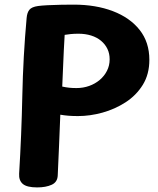

<svg xmlns="http://www.w3.org/2000/svg" viewBox="-20 -802 688 837"><path d="M96.1 -723.6Q98.1 -746.9 108 -759.3Q117.9 -771.8 145.9 -775.8Q159.9 -777.8 187.8 -779.3Q215.7 -780.8 247.2 -781.3Q278.7 -781.8 301.4 -781.8Q397.7 -781.8 472.1 -753.4Q546.4 -725 588.8 -671.5Q631.1 -618 631.1 -541Q631.1 -478.6 602.6 -432.3Q574 -386.1 527.2 -355.9Q480.4 -325.8 426.3 -310.9Q372.1 -296 320.1 -296Q296.4 -296 278.2 -297.5Q259.9 -299 242.9 -302Q239.9 -231 237.4 -166.7Q234.9 -102.3 231.7 -37.7Q230.7 -8.1 205.4 3.4Q180.1 15 141.9 15Q97.2 15 79.4 -0.2Q61.7 -15.3 63.4 -44.9Q73.7 -213.3 77.3 -385.1Q80.9 -556.9 96.1 -723.6ZM251.3 -424.6Q268.3 -421 281.9 -419.6Q295.4 -418.1 313.4 -418.1Q342.6 -418.1 368.7 -427.4Q394.8 -436.7 414.8 -453.6Q434.9 -470.6 446.4 -493.4Q458 -516.3 458 -543.3Q458 -568.7 448.3 -588.8Q438.6 -609 420.6 -624.1Q402.6 -639.2 377.4 -647.1Q352.2 -655 321.9 -655Q302.9 -655 288.4 -653.5Q273.9 -652 261.9 -650Q259.7 -616.2 258.2 -583Q256.8 -549.8 255.1 -512.2Q253.3 -474.6 251.3 -424.6Z"/></svg>

Font: Playpen Sans
Style: Regular
Weight: 400
Designer: Laura Meseguer, Veronika Burian, José Scaglione, Kostas Bartsokas, Vera Evstafieva, Tom Grace, Yorlmar Campos
Foundry: TypeTogether
Version: Version 2.000